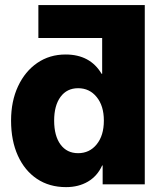

<svg xmlns="http://www.w3.org/2000/svg" viewBox="-20 -748 653 779"><path d="M248 11.2Q180.2 11.2 130.1 -22.2Q80.1 -55.7 52.5 -116.5Q24.9 -177.2 24.9 -258.8Q24.9 -337.4 53.2 -397.9Q81.5 -458.5 131.3 -492.7Q181.2 -526.9 246.1 -526.9Q345.7 -526.9 392.1 -448.7H394.5V-593.8H135.7V-727.5H567.4V0H396.5V-76.7H394.5Q375 -33.7 336.9 -11.2Q298.8 11.2 248 11.2ZM296.9 -126.5Q343.3 -126.5 372.3 -162.4Q401.4 -198.2 401.4 -258.8Q401.4 -318.4 372.3 -354.2Q343.3 -390.1 296.9 -390.1Q251.5 -390.1 225.6 -355Q199.7 -319.8 199.7 -258.8Q199.7 -196.8 225.6 -161.6Q251.5 -126.5 296.9 -126.5Z"/></svg>

Font: Inter Display Extra Bold
Style: Regular
Weight: 800
Designer: Rasmus Andersson
Foundry: rsms
Version: Version 4.000;git-4fc901f